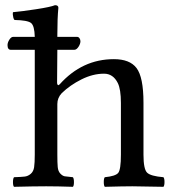

<svg xmlns="http://www.w3.org/2000/svg" viewBox="-20 -718 680 740"><path d="M201 -317V-122Q201 -90 202.5 -74Q204 -58 212.5 -49Q221 -40 229.5 -38.5Q238 -37 261 -35Q265 -30 265 -16Q265 -2 261 2Q201 0 158 0Q112 0 34 2Q30 -2 30 -16Q30 -30 34 -35Q63 -36 75.5 -37.5Q88 -39 98.5 -48Q109 -57 111.5 -73.5Q114 -90 114 -122V-526H22Q9 -526 9 -544Q9 -554 16 -565Q23 -576 31 -576H114Q113 -619 99.5 -629.5Q86 -640 36 -641Q33 -644 31.5 -649.5Q30 -655 29.5 -661Q29 -667 30 -671Q64 -674 119.5 -682.5Q175 -691 192 -698Q205 -698 205 -688Q201 -648 201 -583V-576H276Q283 -576 286.5 -570.5Q290 -565 290 -559Q290 -549 282.5 -537.5Q275 -526 266 -526H201L200 -400Q200 -394 202 -391.5Q204 -389 206 -390Q208 -391 210 -393Q297 -490 419 -490Q480 -490 506 -456Q533 -421 533 -322V-122Q533 -66 547 -52.5Q561 -39 610 -35Q614 -30 614 -16.5Q614 -3 610 2Q524 0 490 0Q455 0 384 2Q380 -2 380 -16.5Q380 -31 384 -35Q425 -39 435.5 -51.5Q446 -64 446 -122V-321Q446 -374 434 -398Q416 -434 381 -434Q338 -434 294 -412Q250 -390 218 -359Q201 -341 201 -317Z"/></svg>

Font: Libertinus Mono
Style: Regular
Weight: 400
Designer: Philipp H. Poll
Foundry: Khaled Hosny
Version: Version 6.7